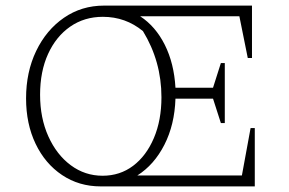

<svg xmlns="http://www.w3.org/2000/svg" viewBox="-20 -665 1031 685"><path d="M768 -226 740 -313H606Q603 -220 566.5 -148.5Q530 -77 470 -39H843L874 -208H889V0H339Q262 0 201.5 -40.5Q141 -81 107 -152Q73 -223 73 -314Q73 -408 109 -483Q145 -558 208 -601.5Q271 -645 351 -645H879V-458H864L834 -607H480Q535 -571 568 -505Q601 -439 606 -352H740L768 -440H782V-226ZM123 -327Q123 -244 152.5 -178.5Q182 -113 232.5 -75.5Q283 -38 346 -38Q408 -38 455 -73.5Q502 -109 529 -172.5Q556 -236 556 -318Q556 -446 490 -554Q428 -605 347 -605Q281 -605 230.5 -570Q180 -535 151.5 -472.5Q123 -410 123 -327Z"/></svg>

Font: Piazzolla ExtraLight
Style: Regular
Weight: 200
Designer: Juan Pablo del Peral
Foundry: Huerta Tipografica
Version: Version 1.330